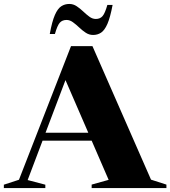

<svg xmlns="http://www.w3.org/2000/svg" viewBox="-32 -952 863 972"><path d="M732.5 -42.5 810.5 -17.5V0H432V-17.5L518 -41.5L432 -240H183.5L108 -40.5L197.5 -17V0H-12.5V-17L64 -42L327.5 -718.5H436ZM198.5 -280H415L299.5 -546.5ZM538 -927Q526 -863.5 511.8 -831Q497.5 -798.5 479.8 -786.8Q462 -775 439.5 -775Q419 -775 401.8 -786.5Q384.5 -798 368.8 -813Q353 -828 337.2 -839.5Q321.5 -851 305 -851Q283 -851 270.5 -836.8Q258 -822.5 246 -780H220Q231.5 -843.5 245.8 -876Q260 -908.5 278 -920.2Q296 -932 319 -932Q339 -932 356.2 -920.5Q373.5 -909 389.2 -894Q405 -879 420.5 -867.5Q436 -856 453 -856Q474.5 -856 487 -870.2Q499.5 -884.5 511.5 -927Z"/></svg>

Font: Newsreader 72pt
Style: Bold
Weight: 700
Designer: Hugues Gentile
Foundry: Production Type
Version: Version 1.003; ttfautohint (v1.8.3)